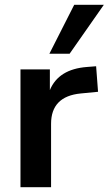

<svg xmlns="http://www.w3.org/2000/svg" viewBox="-20 -777 451 797"><path d="M65 0V-489H187V-403Q223 -490 341 -499L379 -502L387 -396L315 -389Q192 -377 192 -263V0ZM185 -554 288 -757H411L269 -554Z"/></svg>

Font: Nunito Sans
Style: Bold
Weight: 700
Designer: Vernon Adams
Foundry: Vernon Adams
Version: Version 3.101; ttfautohint (v1.8.4.7-5d5b);gftools[0.9.27]